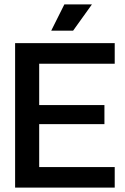

<svg xmlns="http://www.w3.org/2000/svg" viewBox="-20 -857 571 877"><path d="M49 0V-660H504V-566H159V-377H457V-290H159V-94H504V0ZM314 -717H214L274 -837H400Z"/></svg>

Font: Bricolage Grotesque 96pt Medium
Style: Regular
Weight: 500
Designer: Mathieu Triay
Foundry: Atelier Triay
Version: Version 1.001; ttfautohint (v1.8.4.7-5d5b);gftools[0.9.33.de